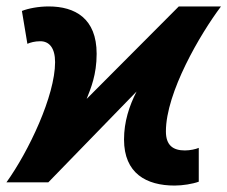

<svg xmlns="http://www.w3.org/2000/svg" viewBox="-40 -566 706 596"><path d="M502 10C527 10 558 5 577 -2V-107C568 -103 550 -99 534 -99C497 -99 475 -115 475 -158C475 -279 582 -461 646 -546H515L229 -259C242 -292 260 -334 260 -399C260 -509 193 -546 111 -546C80 -546 48 -540 28 -532L45 -430C54 -434 68 -438 85 -438C113 -438 131 -417 131 -373C131 -269 49 -96 -20 0H110L384 -282C361 -237 345 -188 345 -133C345 -28 414 10 502 10Z"/></svg>

Font: BC Sans
Style: Bold Italic
Weight: 700
Italic angle: -12°
Designer: Monotype Design Team
Province of B.C.
Foundry: Monotype Imaging Inc.
Version: Version 2.000;GOOG;noto-source:20170915:90ef993387c0